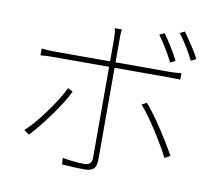

<svg xmlns="http://www.w3.org/2000/svg" viewBox="-86 -883 1149 1013"><g transform="rotate(10 488.5 -376.5)"><path d="M802.7 -620.1 775.4 -606.4Q772.5 -614.3 768.6 -621.1Q731.4 -690.4 694.3 -741.2L720.7 -753.9Q741.2 -725.6 764.6 -688Q788.1 -650.4 802.7 -620.1ZM909.2 -648.4 881.8 -634.8Q840.8 -714.8 798.8 -768.6L824.2 -781.2Q844.7 -752.9 870.1 -714.4Q895.5 -675.8 909.2 -648.4ZM492.2 -680.7V-515.6V-36.1Q492.2 -1 477.5 13.2Q462.9 27.3 426.8 27.3Q368.2 27.3 307.6 21.5L305.7 -12.7Q372.1 -1 422.9 -1Q443.4 -1 453.1 -11.2Q462.9 -21.5 462.9 -41Q462.9 -278.3 462.9 -515.6V-680.7Q462.9 -695.3 461.4 -709.5Q460 -723.6 457 -734.4H495.1Q493.2 -722.7 492.7 -708.5Q492.2 -694.3 492.2 -680.7ZM167 -557.6H781.2Q814.5 -557.6 844.7 -561.5V-527.3Q823.2 -528.3 782.2 -528.3H168Q132.8 -528.3 95.7 -525.4V-561.5Q129.9 -557.6 167 -557.6ZM108.4 -102.5 80.1 -122.1Q127 -164.1 184.1 -242.7Q241.2 -321.3 269.5 -379.9L295.9 -366.2Q269.5 -309.6 212.9 -231.4Q156.2 -153.3 108.4 -102.5ZM863.3 -122.1 834 -105.5Q804.7 -163.1 754.9 -240.7Q705.1 -318.4 666 -362.3L692.4 -376Q730.5 -333 780.3 -257.3Q830.1 -181.6 863.3 -122.1Z"/></g></svg>

Font: Min Sans VF VF
Style: Regular
Weight: 400
Designer: Jinseong-Kim, NotoSansCJK, Nunito
Foundry: Jinseong-Kim
Version: Version 1.420;Glyphs 3.1.2 (3151)